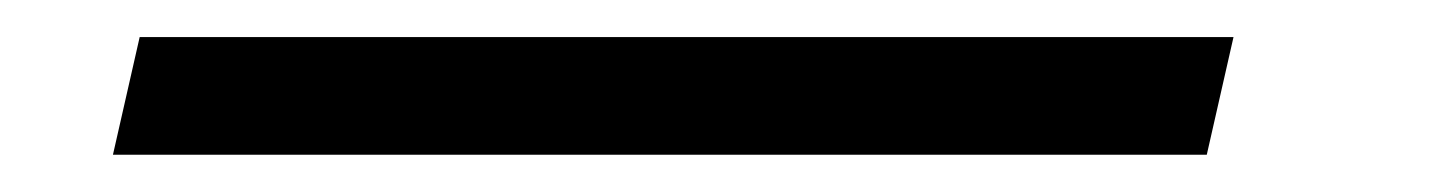

<svg xmlns="http://www.w3.org/2000/svg" viewBox="-20 75 773 102"><path d="M54.2 94.7H635.3L621.1 157.2H40Z"/></svg>

Font: Glacial Indifference
Style: Italic
Weight: 400
Designer: Alfredo Marco Pradil
Foundry: Alfredo Marco Pradil
Version: Version 1.312